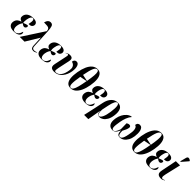

<svg xmlns="http://www.w3.org/2000/svg" viewBox="389 -2576 4575 4575"><g transform="rotate(45 2676.0 -289.0)"><path d="M199 10Q101 10 59 -33Q17 -76 29 -146Q40 -206 76.5 -238Q113 -270 164 -283V-288Q121 -301 101 -329Q81 -357 89 -402Q101 -470 159 -508.5Q217 -547 308 -547Q371 -547 402 -530.5Q433 -514 442.5 -489.5Q452 -465 447 -440Q441 -407 414 -386.5Q387 -366 327 -366Q348 -464 339.5 -501Q331 -538 302 -538Q274 -538 253.5 -509Q233 -480 219 -406Q212 -368 213 -340Q214 -312 218 -293Q250 -308 283.5 -318.5Q317 -329 342 -329Q348 -325 352.5 -316Q357 -307 354 -290Q350 -270 335.5 -255.5Q321 -241 299 -241Q280 -241 258.5 -252Q237 -263 216 -281Q203 -265 186 -231Q169 -197 160 -144Q155 -114 158.5 -80.5Q162 -47 179.5 -24Q197 -1 233 -1Q271 -1 306 -30.5Q341 -60 367 -144Q379 -138 383 -121Q387 -104 385 -89Q381 -69 364 -45.5Q347 -22 308 -6Q269 10 199 10Z M396 0 755 -553Q751 -602 732.5 -623Q714 -644 673 -649Q632 -654 561 -654Q567 -677 579 -703.5Q591 -730 614 -749.5Q637 -769 674 -769Q732 -769 751 -718Q770 -667 775 -561L798 -88Q800 -48 816 -30.5Q832 -13 867 -13Q890 -13 910.5 -19.5Q931 -26 947 -34L950 -26Q931 -10 906.5 0Q882 10 861 10Q815 10 796 -13.5Q777 -37 775 -83L764 -344L556 0Z M1135 10Q1037 10 995 -33Q953 -76 965 -146Q976 -206 1012.5 -238Q1049 -270 1100 -283V-288Q1057 -301 1037 -329Q1017 -357 1025 -402Q1037 -470 1095 -508.5Q1153 -547 1244 -547Q1307 -547 1338 -530.5Q1369 -514 1378.5 -489.5Q1388 -465 1383 -440Q1377 -407 1350 -386.5Q1323 -366 1263 -366Q1284 -464 1275.5 -501Q1267 -538 1238 -538Q1210 -538 1189.5 -509Q1169 -480 1155 -406Q1148 -368 1149 -340Q1150 -312 1154 -293Q1186 -308 1219.5 -318.5Q1253 -329 1278 -329Q1284 -325 1288.5 -316Q1293 -307 1290 -290Q1286 -270 1271.5 -255.5Q1257 -241 1235 -241Q1216 -241 1194.5 -252Q1173 -263 1152 -281Q1139 -265 1122 -231Q1105 -197 1096 -144Q1091 -114 1094.5 -80.5Q1098 -47 1115.5 -24Q1133 -1 1169 -1Q1207 -1 1242 -30.5Q1277 -60 1303 -144Q1315 -138 1319 -121Q1323 -104 1321 -89Q1317 -69 1300 -45.5Q1283 -22 1244 -6Q1205 10 1135 10Z M1558 10Q1515 10 1485 -3Q1455 -16 1444 -48Q1433 -80 1445 -135L1510 -442Q1521 -491 1516 -505.5Q1511 -520 1496 -520Q1475 -520 1442 -499L1440 -507Q1461 -521 1490.5 -532Q1520 -543 1554 -543Q1583 -543 1605 -533.5Q1627 -524 1636.5 -498Q1646 -472 1635 -421L1572 -128Q1562 -79 1561.5 -53.5Q1561 -28 1571 -18.5Q1581 -9 1600 -9Q1668 -9 1723 -75.5Q1778 -142 1797 -281Q1806 -345 1790.5 -383Q1775 -421 1747 -439Q1719 -457 1692 -461Q1698 -505 1719.5 -524.5Q1741 -544 1772 -544Q1827 -544 1851.5 -480Q1876 -416 1860 -306Q1851 -247 1827.5 -190.5Q1804 -134 1766 -88.5Q1728 -43 1676 -16.5Q1624 10 1558 10Z M2113 10Q2038 10 1997.5 -37Q1957 -84 1949 -171Q1941 -258 1962 -379Q1983 -500 2022.5 -587.5Q2062 -675 2119.5 -722.5Q2177 -770 2252 -770Q2324 -770 2364 -722.5Q2404 -675 2413 -587Q2422 -499 2401 -378Q2380 -258 2339.5 -171Q2299 -84 2242 -37Q2185 10 2113 10ZM2271 -391Q2294 -526 2300 -606.5Q2306 -687 2294 -723Q2282 -759 2250 -759Q2202 -759 2169 -680.5Q2136 -602 2103 -426ZM2115 0Q2148 0 2173.5 -38Q2199 -76 2221.5 -160Q2244 -244 2268 -382L2089 -347Q2058 -165 2062 -82.5Q2066 0 2115 0Z M2607 10Q2509 10 2467 -33Q2425 -76 2437 -146Q2448 -206 2484.5 -238Q2521 -270 2572 -283V-288Q2529 -301 2509 -329Q2489 -357 2497 -402Q2509 -470 2567 -508.5Q2625 -547 2716 -547Q2779 -547 2810 -530.5Q2841 -514 2850.5 -489.5Q2860 -465 2855 -440Q2849 -407 2822 -386.5Q2795 -366 2735 -366Q2756 -464 2747.5 -501Q2739 -538 2710 -538Q2682 -538 2661.5 -509Q2641 -480 2627 -406Q2620 -368 2621 -340Q2622 -312 2626 -293Q2658 -308 2691.5 -318.5Q2725 -329 2750 -329Q2756 -325 2760.5 -316Q2765 -307 2762 -290Q2758 -270 2743.5 -255.5Q2729 -241 2707 -241Q2688 -241 2666.5 -252Q2645 -263 2624 -281Q2611 -265 2594 -231Q2577 -197 2568 -144Q2563 -114 2566.5 -80.5Q2570 -47 2587.5 -24Q2605 -1 2641 -1Q2679 -1 2714 -30.5Q2749 -60 2775 -144Q2787 -138 2791 -121Q2795 -104 2793 -89Q2789 -69 2772 -45.5Q2755 -22 2716 -6Q2677 10 2607 10Z M2795 230 2865 -86 2907 -288Q2933 -410 2999 -478Q3065 -546 3158 -546Q3256 -546 3294 -473.5Q3332 -401 3313 -268Q3300 -174 3264 -112.5Q3228 -51 3182 -20.5Q3136 10 3092 10Q3043 10 3021 -13.5Q2999 -37 2997 -106H2995L2937 230ZM3060 0Q3104 0 3139 -73Q3174 -146 3191 -269Q3211 -412 3200 -475Q3189 -538 3156 -538Q3122 -538 3095 -490.5Q3068 -443 3045 -333L3010 -166Q3004 -93 3016.5 -46.5Q3029 0 3060 0Z M3525 10Q3440 10 3401.5 -54Q3363 -118 3385 -246Q3398 -319 3430.5 -381Q3463 -443 3512 -486Q3561 -529 3623 -543L3631 -531Q3585 -482 3558 -408Q3531 -334 3517 -256Q3492 -117 3498 -58.5Q3504 0 3549 0Q3575 0 3601 -32Q3627 -64 3655 -149Q3655 -226 3652.5 -270.5Q3650 -315 3651 -344Q3665 -354 3683 -361.5Q3701 -369 3724 -369Q3751 -369 3763.5 -352.5Q3776 -336 3771 -307Q3764 -268 3748.5 -233.5Q3733 -199 3705 -146Q3706 -64 3722 -32Q3738 0 3769 0Q3784 0 3800.5 -10Q3817 -20 3832.5 -47.5Q3848 -75 3862 -127.5Q3876 -180 3888 -264Q3896 -314 3892 -356.5Q3888 -399 3871.5 -427Q3855 -455 3823 -461Q3830 -508 3853 -526Q3876 -544 3904 -544Q3945 -544 3969 -518Q3993 -492 4003.5 -450Q4014 -408 4014 -359.5Q4014 -311 4008 -266Q3996 -181 3961.5 -119Q3927 -57 3878 -23.5Q3829 10 3772 10Q3720 10 3699 -23.5Q3678 -57 3677 -130Q3642 -51 3606.5 -20.5Q3571 10 3525 10Z M4265 10Q4190 10 4149.5 -37Q4109 -84 4101 -171Q4093 -258 4114 -379Q4135 -500 4174.5 -587.5Q4214 -675 4271.5 -722.5Q4329 -770 4404 -770Q4476 -770 4516 -722.5Q4556 -675 4565 -587Q4574 -499 4553 -378Q4532 -258 4491.5 -171Q4451 -84 4394 -37Q4337 10 4265 10ZM4423 -391Q4446 -526 4452 -606.5Q4458 -687 4446 -723Q4434 -759 4402 -759Q4354 -759 4321 -680.5Q4288 -602 4255 -426ZM4267 0Q4300 0 4325.5 -38Q4351 -76 4373.5 -160Q4396 -244 4420 -382L4241 -347Q4210 -165 4214 -82.5Q4218 0 4267 0Z M4759 10Q4661 10 4619 -33Q4577 -76 4589 -146Q4600 -206 4636.5 -238Q4673 -270 4724 -283V-288Q4681 -301 4661 -329Q4641 -357 4649 -402Q4661 -470 4719 -508.5Q4777 -547 4868 -547Q4931 -547 4962 -530.5Q4993 -514 5002.5 -489.5Q5012 -465 5007 -440Q5001 -407 4974 -386.5Q4947 -366 4887 -366Q4908 -464 4899.5 -501Q4891 -538 4862 -538Q4834 -538 4813.5 -509Q4793 -480 4779 -406Q4772 -368 4773 -340Q4774 -312 4778 -293Q4810 -308 4843.5 -318.5Q4877 -329 4902 -329Q4908 -325 4912.5 -316Q4917 -307 4914 -290Q4910 -270 4895.5 -255.5Q4881 -241 4859 -241Q4840 -241 4818.5 -252Q4797 -263 4776 -281Q4763 -265 4746 -231Q4729 -197 4720 -144Q4715 -114 4718.5 -80.5Q4722 -47 4739.5 -24Q4757 -1 4793 -1Q4831 -1 4866 -30.5Q4901 -60 4927 -144Q4939 -138 4943 -121Q4947 -104 4945 -89Q4941 -69 4924 -45.5Q4907 -22 4868 -6Q4829 10 4759 10Z M5154 10Q5087 10 5055.5 -24.5Q5024 -59 5042 -145L5120 -536H5262L5169 -137Q5162 -104 5159 -76Q5156 -48 5164 -30.5Q5172 -13 5194 -13Q5211 -13 5224 -18.5Q5237 -24 5255 -34L5259 -26Q5237 -11 5213 -0.5Q5189 10 5154 10ZM5212 -603 5197 -611 5237 -766Q5245 -795 5263.5 -803.5Q5282 -812 5306 -804Q5330 -796 5352 -774L5349 -762Z"/></g></svg>

Font: Noto Serif Display ExtraCondensed
Style: Bold Italic
Weight: 700
Width: 2
Italic angle: -12°
Designer: Monotype Design Team
Foundry: Monotype Imaging Inc.
Version: Version 2.009